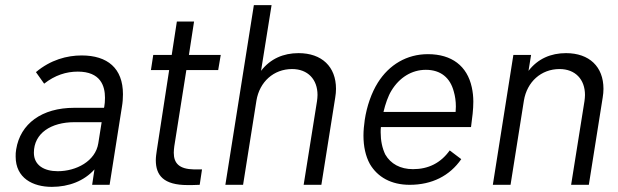

<svg xmlns="http://www.w3.org/2000/svg" viewBox="-20 -720 2409 748"><path d="M407 0 455 -304C458 -321 459 -338 459 -353C459 -454 399 -504 298 -504C241 -504 177 -487 120 -439L152 -394C194 -427 238 -441 283 -441C372 -441 389 -385 389 -339C389 -326 388 -313 386 -303L385 -300H269C143 -300 59 -238 43 -138C41 -128 41 -119 41 -110C41 -26 108 8 182 8C248 8 308 -15 348 -60L339 0ZM363 -162C352 -92 277 -53 205 -53C152 -53 112 -76 112 -125C112 -201 179 -244 270 -244H376Z M830 -447 840 -506H716L736 -636H669L649 -506H577L568 -447H639L591 -135C589 -121 587 -108 587 -96C587 -37 617 1 711 1C724 1 737 1 758 0L767 -60H736C678 -61 657 -84 657 -125C657 -133 658 -141 659 -150L706 -447Z M1143 -513C1084 -513 1033 -491 997 -444L1038 -700H969L858 0H927L979 -328C991 -401 1046 -451 1118 -451C1179 -451 1217 -411 1217 -350C1217 -342 1216 -334 1215 -326L1163 0H1232L1286 -340C1288 -352 1289 -363 1289 -374C1289 -460 1234 -513 1143 -513Z M1589 -61C1539 -61 1502 -82 1481 -118C1469 -143 1463 -172 1463 -205C1463 -211 1463 -218 1464 -225H1815C1820 -262 1824 -294 1824 -324C1824 -343 1822 -362 1818 -380C1800 -463 1740 -509 1647 -509C1565 -509 1496 -468 1452 -398C1427 -358 1409 -306 1401 -253C1398 -232 1396 -211 1396 -192C1396 -150 1404 -112 1421 -81C1451 -30 1504 0 1576 0C1663 0 1732 -35 1777 -100L1732 -134C1697 -85 1649 -61 1589 -61ZM1639 -448C1697 -448 1734 -417 1748 -363C1753 -346 1756 -326 1756 -305C1756 -298 1755 -291 1755 -284H1474C1481 -314 1492 -346 1505 -367C1536 -418 1584 -448 1639 -448Z M2185 -513C2126 -513 2075 -491 2039 -444L2049 -506H1980L1900 0H1969L2021 -328C2033 -401 2088 -451 2160 -451C2221 -451 2259 -411 2259 -350C2259 -342 2258 -334 2257 -326L2205 0H2274L2328 -340C2330 -352 2331 -363 2331 -374C2331 -460 2276 -513 2185 -513Z"/></svg>

Font: Arthouse Owned
Style: Italic
Weight: 400
Italic angle: -10°
Designer: Jeremy Tribby
Foundry: Tribby Type
Version: Version 1.000;PS 001.000;hotconv 1.0.88;makeotf.lib2.5.64775